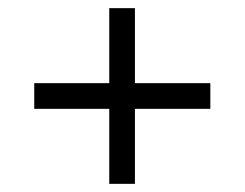

<svg xmlns="http://www.w3.org/2000/svg" viewBox="-20 -593 601 471"><path d="M248 -142V-326H64V-389H248V-573H311V-389H496V-326H311V-142Z"/></svg>

Font: Noto Serif Medium
Style: Italic
Weight: 500
Italic angle: -12°
Designer: Monotype Design Team
Foundry: Monotype Imaging Inc.
Version: Version 2.014; ttfautohint (v1.8.4.7-5d5b)